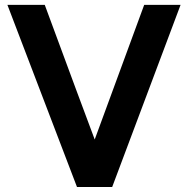

<svg xmlns="http://www.w3.org/2000/svg" viewBox="-20 -753 758 773"><path d="M560.5 -733.4Q510.7 -597.7 361.3 -191.4Q310.5 -326.2 160.2 -733.4Q122.1 -733.4 9.8 -733.4Q80.1 -549.8 290 0Q325.2 0 431.6 0Q501 -183.6 707 -733.4Q670.9 -733.4 560.5 -733.4Z"/></svg>

Font: BM-Biotif
Style: Bold
Weight: 400
Designer: Deni Anggara
Version: Version 1.000;PS 001.000;hotconv 1.0.88;makeotf.lib2.5.64776